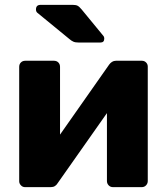

<svg xmlns="http://www.w3.org/2000/svg" viewBox="-20 -770 678 790"><path d="M83 0Q73 0 66 -7.5Q59 -15 59 -24V-495Q59 -506 66 -513Q73 -520 84 -520H202Q213 -520 220 -513Q227 -506 227 -495V-130L182 -152L429 -504Q434 -511 441 -515.5Q448 -520 457 -520H564Q574 -520 581 -513Q588 -506 588 -496V-25Q588 -15 581 -7.5Q574 0 563 0H445Q434 0 427 -7.5Q420 -15 420 -25V-379L466 -370L217 -16Q213 -9 206 -4.5Q199 0 189 0ZM304 -595Q290 -595 282 -598.5Q274 -602 266 -609L133 -718Q128 -723 128 -731Q128 -750 147 -750H279Q292 -750 299 -746.5Q306 -743 316 -731L404 -624Q409 -619 409 -611Q409 -595 393 -595Z"/></svg>

Font: DVN-Rubik
Style: Bold
Weight: 700
Designer: Hubert and Fischer
Foundry: Hubert & Fischer
Version: Version 2.102